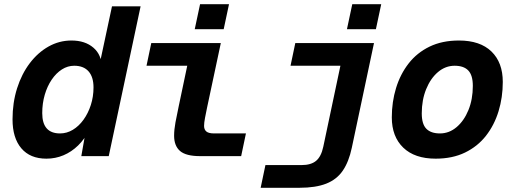

<svg xmlns="http://www.w3.org/2000/svg" viewBox="-20 -740 2440 910"><path d="M200 12Q122.8 12 81.1 -37.1Q39.4 -86.2 39.4 -174.4Q39.4 -253.6 61 -321.6Q82.6 -389.6 121.1 -440.4Q159.6 -491.2 210.2 -519.6Q260.8 -548 318.8 -548Q383.2 -548 422.8 -513.9Q462.4 -479.8 462.2 -420.8L445.2 -403.4L510.8 -710H646.4L495.4 0H365.4L390.4 -142.4L401.4 -122.4Q381.4 -80.8 350.1 -50.4Q318.8 -20 280.7 -4Q242.6 12 200 12ZM264.6 -107.6Q296.6 -107.6 325.2 -124.8Q353.8 -142 375.8 -172.5Q397.8 -203 410.5 -242.4Q423.2 -281.8 423.2 -325.6Q423.2 -375.4 399.6 -401.9Q376 -428.4 331.8 -428.4Q300.8 -428.4 273.5 -411Q246.2 -393.6 225.1 -362.6Q204 -331.6 192.1 -290.8Q180.2 -250 180.2 -203.8Q180.2 -155.4 201.4 -131.5Q222.6 -107.6 264.6 -107.6Z M928.8 0Q861.4 0 833.3 -24.4Q805.2 -48.8 805.2 -96.8Q805.2 -125.2 811.7 -160.4Q818.2 -195.6 826.6 -234.4L879.4 -485.2L925.6 -428.4H674.4L697 -536H1026.6L961.4 -230Q956.2 -205.2 951.7 -181.5Q947.2 -157.8 947.2 -143.2Q947.2 -126 958 -116.8Q968.8 -107.6 995.2 -107.6H1145.6L1123 0ZM903 -601.6 928.2 -720H1065.4L1040.2 -601.6Z M1215.4 150 1238 42.4H1409.2Q1453.8 42.4 1478 22.4Q1502.2 2.4 1512.2 -44.4L1605.4 -485.2L1651.6 -428.4H1357L1379.6 -536H1752.6L1647.4 -39.6Q1633.4 26.8 1604.7 68.8Q1576 110.8 1526.1 130.4Q1476.2 150 1399.4 150ZM1624.4 -601.6 1649.6 -720H1786.8L1761.6 -601.6Z M2044.8 12Q1945.4 12 1891.2 -40.3Q1837 -92.6 1837 -183.6Q1837 -257 1857.1 -322.7Q1877.2 -388.4 1916.7 -439.2Q1956.2 -490 2015.9 -519Q2075.6 -548 2155.2 -548Q2255.6 -548 2309.3 -495.9Q2363 -443.8 2363 -351.8Q2363 -278.4 2342.9 -212.7Q2322.8 -147 2283.3 -96.5Q2243.8 -46 2184.1 -17Q2124.4 12 2044.8 12ZM2065.2 -107.6Q2108.8 -107.6 2144.1 -137.5Q2179.4 -167.4 2200.2 -218.3Q2221 -269.2 2221 -333Q2221 -383.4 2199.5 -405.9Q2178 -428.4 2134.8 -428.4Q2091.2 -428.4 2055.9 -398.5Q2020.6 -368.6 1999.8 -317.4Q1979 -266.2 1979 -202.4Q1979 -151.6 2000.8 -129.6Q2022.6 -107.6 2065.2 -107.6Z"/></svg>

Font: Geist Mono
Style: Italic
Weight: 400
Italic angle: -12°
Monospace: yes
Designer: Basement.studio, Andrés Briganti, Mateo Zaragoza
Foundry: Basement.studio, Vercel, Andrés Briganti, Guido Ferreyra, Mateo Zaragoza
Version: Version 1.500